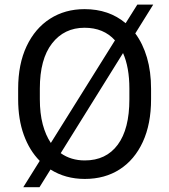

<svg xmlns="http://www.w3.org/2000/svg" viewBox="-20 -760 728 826"><path d="M629.9 -377.9V-333Q629.9 -226.6 594.5 -149.7Q559.1 -72.8 495.1 -31.5Q431.2 9.8 344.7 9.8Q261.7 9.8 197.3 -30.8L149.9 45.4H80.1L150.9 -67.9Q106.9 -112.3 82.5 -179.4Q58.1 -246.6 58.1 -333V-377.9Q58.1 -484.4 94.5 -561.3Q130.9 -638.2 195.3 -679.4Q259.8 -720.7 343.8 -720.7Q448.7 -720.7 520.5 -660.2L570.8 -740.2H639.2L562 -616.2Q594.7 -572.3 612.3 -512.2Q629.9 -452.1 629.9 -377.9ZM151.4 -333Q151.4 -272.5 163.8 -225.3Q176.3 -178.2 198.7 -145L474.6 -586.4Q425.8 -640.6 343.8 -640.6Q256.3 -640.6 203.9 -573.2Q151.4 -505.9 151.4 -378.9ZM536.6 -333V-378.9Q536.6 -470.2 509.3 -531.7L241.2 -101.1Q285.2 -69.8 344.7 -69.8Q436.5 -69.8 486.6 -137.5Q536.6 -205.1 536.6 -333Z"/></svg>

Font: Vazirmatn RD FD
Style: Regular
Weight: 400
Designer: Saber Rastikerdar
Foundry: Saber Rastikerdar
Version: Version 33.003